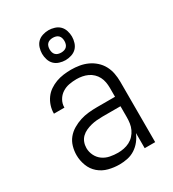

<svg xmlns="http://www.w3.org/2000/svg" viewBox="-185 -858 870 967"><g transform="rotate(-30 250.0 -374.5)"><path d="M223 8Q191 8 160 0Q129 -8 105 -28.5Q81 -49 69.5 -79.5Q58 -110 58 -141Q58 -166 65 -190.5Q72 -215 87.5 -234Q103 -253 125 -266Q147 -279 170.5 -286.5Q194 -294 219 -296.5Q244 -299 268 -299H373V-352Q373 -368 370 -384.5Q367 -401 359.5 -415.5Q352 -430 340 -441.5Q328 -453 313 -460Q298 -467 281.5 -470Q265 -473 249 -473Q227 -473 205.5 -469Q184 -465 165.5 -453Q147 -441 136 -421.5Q125 -402 125 -381V-379H64V-381Q64 -403 71 -424.5Q78 -446 91 -464Q104 -482 122.5 -494.5Q141 -507 161.5 -514.5Q182 -522 204.5 -525Q227 -528 249 -528Q273 -528 297 -524Q321 -520 343 -510Q365 -500 383.5 -483.5Q402 -467 413.5 -445.5Q425 -424 429.5 -400Q434 -376 434 -352V0H373V-88Q364 -66 349 -47Q334 -28 314 -15Q294 -2 270.5 3Q247 8 223 8ZM246 -47Q263 -47 280.5 -50.5Q298 -54 313.5 -62Q329 -70 341 -83Q353 -96 360.5 -112Q368 -128 370.5 -145.5Q373 -163 373 -180V-244H268Q252 -244 235 -242.5Q218 -241 202 -237Q186 -233 170.5 -226Q155 -219 143 -207.5Q131 -196 125 -180Q119 -164 119 -147Q119 -124 129.5 -103Q140 -82 158.5 -69Q177 -56 200 -51.5Q223 -47 246 -47ZM250 -583Q233 -583 215.5 -588.5Q198 -594 186 -606Q174 -618 168.5 -635.5Q163 -653 163 -670Q163 -687 168.5 -704.5Q174 -722 186 -734Q198 -746 215.5 -751.5Q233 -757 250 -757Q267 -757 284.5 -751.5Q302 -746 314 -734Q326 -722 331.5 -704.5Q337 -687 337 -670Q337 -653 331.5 -635.5Q326 -618 314 -606Q302 -594 284.5 -588.5Q267 -583 250 -583ZM250 -627Q259 -627 267.5 -629.5Q276 -632 282 -638Q288 -644 290.5 -652.5Q293 -661 293 -670Q293 -679 290.5 -687.5Q288 -696 282 -702Q276 -708 267.5 -710.5Q259 -713 250 -713Q241 -713 232.5 -710.5Q224 -708 218 -702Q212 -696 209.5 -687.5Q207 -679 207 -670Q207 -661 209.5 -652.5Q212 -644 218 -638Q224 -632 232.5 -629.5Q241 -627 250 -627Z"/></g></svg>

Font: Iosevka Fixed Light
Style: Regular
Weight: 300
Monospace: yes
Designer: Belleve Invis
Foundry: Belleve Invis
Version: Version 32.3.0